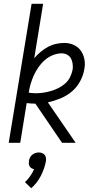

<svg xmlns="http://www.w3.org/2000/svg" viewBox="-20 -755 540 1015"><path d="M26 0 147 -735H208L161 -447Q176 -465 194.5 -480.5Q213 -496 233.5 -507Q254 -518 276.5 -523Q299 -528 320 -528Q347 -528 370 -517.5Q393 -507 407 -487.5Q421 -468 426 -442.5Q431 -417 426 -391Q421 -358 404 -326Q387 -294 359.5 -271Q332 -248 299 -234.5Q266 -221 233 -214L380 0H308L167 -207H165Q154 -207 143 -208Q132 -209 121 -210L87 0ZM168 -262Q188 -262 208.5 -265Q229 -268 249.5 -274Q270 -280 289 -289.5Q308 -299 324.5 -313.5Q341 -328 350.5 -347.5Q360 -367 364 -387Q366 -402 364 -417.5Q362 -433 355.5 -445.5Q349 -458 335.5 -465.5Q322 -473 306 -473Q283 -473 259.5 -463.5Q236 -454 217 -437.5Q198 -421 183.5 -400Q169 -379 159 -357Q149 -335 142 -311.5Q135 -288 132 -265Q140 -264 149.5 -263Q159 -262 168 -262ZM145 240 112 208Q128 193 140 175.5Q152 158 160 139Q152 138 146 134Q140 130 136.5 124Q133 118 132.5 110.5Q132 103 133 96Q134 87 138.5 78Q143 69 150.5 63Q158 57 167 54Q176 51 185 51Q194 51 202 54Q210 57 215.5 63Q221 69 222.5 78Q224 87 223 96Q216 135 196.5 173.5Q177 212 145 240Z"/></svg>

Font: Iosevka Curly Light
Style: Italic
Weight: 300
Italic angle: -9°
Monospace: yes
Designer: Belleve Invis
Foundry: Belleve Invis
Version: Version 22.1.2; ttfautohint (v1.8.4)